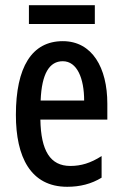

<svg xmlns="http://www.w3.org/2000/svg" viewBox="-20 -707 470 737"><path d="M344 -687H91V-615H344ZM221 -549C102 -549 41 -449 41 -266C41 -105 97 10 238 10C287 10 331 -1 370 -25V-108C328 -81 291 -70 250 -70C173 -70 137 -128 135 -248H392V-309C392 -447 334 -549 221 -549ZM221 -472C276 -472 303 -406 303 -321H136C140 -425 170 -472 221 -472Z"/></svg>

Font: Noto Sans Arabic UI XCn Md
Style: Regular
Weight: 500
Width: 2
Designer: Monotype Design Team, Nadine Chahine and Nizar Qandah
Foundry: Monotype Imaging Inc.
Version: Version 2.010